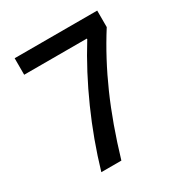

<svg xmlns="http://www.w3.org/2000/svg" viewBox="-170 -858 939 987"><g transform="rotate(-30 300.0 -365.0)"><path d="M148 0Q197 -167 268 -326.5Q339 -486 427 -628V-632H55V-730H545V-632Q458 -495 390.5 -342Q323 -189 267 0Z"/></g></svg>

Font: M PLUS Code Latin 60 Medium
Style: Regular
Weight: 500
Width: 7
Monospace: yes
Designer: Coji Morishita
Foundry: UNDERFOREST DESIGN
Version: Version 1.005; ttfautohint (v1.8.3)